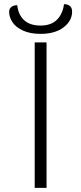

<svg xmlns="http://www.w3.org/2000/svg" viewBox="-20 -904 390 924"><path d="M147 -700H204V0H147ZM24 -847Q24 -862 34.5 -870.5Q45 -879 63 -879Q68 -833 96 -807Q124 -781 175 -781Q226 -781 254 -809Q282 -837 288 -884Q306 -884 316.5 -875Q327 -866 327 -848Q327 -804 286 -772.5Q245 -741 175 -741Q126 -741 91.5 -756.5Q57 -772 40.5 -796.5Q24 -821 24 -847Z"/></svg>

Font: Krub Light
Style: Regular
Weight: 300
Designer: Ekaluck Peanpanawate
Foundry: Cadson Demak Co.,Ltd.
Version: Version 1.000; ttfautohint (v1.6)